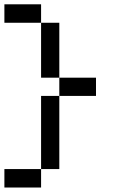

<svg xmlns="http://www.w3.org/2000/svg" viewBox="-20 -796 540 874"><path d="M0 -692.4V-776.4H167V-692.4ZM250 -359.4V-26.4H167V-359.4ZM250 -359.4V-442.4H167V-692.4H250V-442.4H417V-359.4ZM167 -26.4V57.6H0V-26.4Z"/></svg>

Font: KH Dot Kodenmachou 12
Style: Regular
Weight: 400
Designer: Original version for X68000 by Keitarou Hiraki (http://hp.vector.co.jp/authors/VA000874/) / TrueType conversion by Homem
Version: Version 1.00.20150527